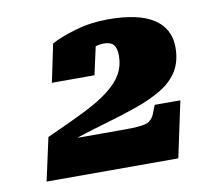

<svg xmlns="http://www.w3.org/2000/svg" viewBox="-55 -835 554 524"><g transform="rotate(-10 222.0 -572.5)"><path d="M272 -472H104Q102 -471 100.5 -468.5Q99 -466 99.5 -464Q100 -462 102 -460Q162 -481 214.5 -496Q267 -511 309.5 -526Q352 -541 382 -559.5Q412 -578 428 -604.5Q444 -631 444 -669Q444 -721 402 -748.5Q360 -776 275 -776Q228 -776 185 -763.5Q142 -751 117 -737L95 -632H213L234 -727Q224 -726 212.5 -719.5Q201 -713 193.5 -704.5Q186 -696 186 -686Q195 -694 206.5 -700Q218 -706 230 -709.5Q242 -713 253 -713Q272 -713 280 -703.5Q288 -694 288 -673Q288 -646 276 -624Q264 -602 237.5 -581Q211 -560 167 -538Q123 -516 60 -488L34 -369H399L432 -524H361L351 -499Q343 -481 326.5 -476.5Q310 -472 272 -472Z"/></g></svg>

Font: Roboto Serif 20pt Black
Style: Italic
Weight: 900
Italic angle: -10°
Version: Version 1.008